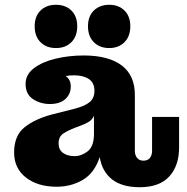

<svg xmlns="http://www.w3.org/2000/svg" viewBox="-20 -770 784 803"><path d="M437 -569Q397 -569 372.5 -593.5Q348 -618 348 -660Q348 -702 372.5 -726Q397 -750 437 -750Q476 -750 500.5 -726Q525 -702 525 -660Q525 -618 500.5 -593.5Q476 -569 437 -569ZM214 -569Q174 -569 149.5 -593.5Q125 -618 125 -660Q125 -702 149.5 -726Q174 -750 214 -750Q254 -750 278.5 -726Q303 -702 303 -660Q303 -618 278.5 -593.5Q254 -569 214 -569ZM217 11Q138 11 88.5 -27.5Q39 -66 39 -132Q39 -203 83 -238Q127 -273 200 -292L295 -316Q336 -327 355.5 -343.5Q375 -360 375 -390Q375 -424 351.5 -439.5Q328 -455 290 -455Q271 -455 255 -452Q277 -436 276 -406Q275 -375 252.5 -355Q230 -335 189 -335Q149 -335 118 -355.5Q87 -376 87 -419Q87 -458 121.5 -484.5Q156 -511 212 -524.5Q268 -538 330 -538Q434 -538 489.5 -496Q545 -454 544 -370V-139Q544 -121 553.5 -109.5Q563 -98 580 -98Q598 -98 607 -109.5Q616 -121 616 -139V-281H729V-153Q729 -77 688 -32Q647 13 564 13Q491 13 449 -19.5Q407 -52 397 -113Q375 -46 326 -17.5Q277 11 217 11ZM225 -170Q225 -144 243.5 -130.5Q262 -117 292 -117Q321 -117 347 -137.5Q373 -158 373 -210V-286Q366 -270 352 -261Q338 -252 316 -244L297 -237Q263 -224 244 -211Q225 -198 225 -170Z"/></svg>

Font: Montagu Slab 16pt
Style: Bold
Weight: 700
Designer: Florian Karsten
Foundry: Florian Karsten
Version: Version 1.000; ttfautohint (v1.8.3)